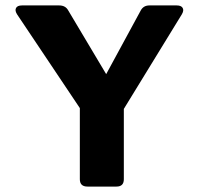

<svg xmlns="http://www.w3.org/2000/svg" viewBox="-20 -687 732 707"><path d="M302 0Q274 0 274 -27V-289L43 -634Q34 -648 39 -657.5Q44 -667 61 -667H198Q221 -667 231 -649L371 -414L498 -648Q508 -667 530 -667H631Q647 -667 652.5 -658Q658 -649 650 -635L436 -286V-27Q436 0 409 0Z"/></svg>

Font: Pitagon Sans
Style: Bold
Weight: 700
Designer: Travis Tran
Foundry: Pitagon
Version: Version 1.001; ttfautohint (v1.8.4.7-5d5b);gftools[0.9.26]